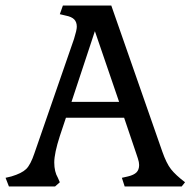

<svg xmlns="http://www.w3.org/2000/svg" viewBox="-35 -670 694 690"><path d="M-15 -31 6 -36Q43 -47 59 -62.5Q75 -78 89 -120L231 -530Q241 -562 241 -574Q241 -591 231.5 -600.5Q222 -610 201 -614L180 -619L191 -650H365L548 -126Q563 -83 579.5 -62Q596 -41 630 -15L618 0H413L403 -31L425 -36Q446 -41 455.5 -50.5Q465 -60 465 -77Q465 -87 460.5 -100.5Q456 -114 454 -120L411 -247H202L180 -181Q160 -119 160 -86Q160 -53 173 -31L180 -15L163 0H-3ZM222 -304H393L306 -558Z"/></svg>

Font: Kurale
Style: Regular
Weight: 400
Designer: Eduardo Rodriguez Tunni
Foundry: Eduardo Rodriguez Tunni
Version: Version 2.000